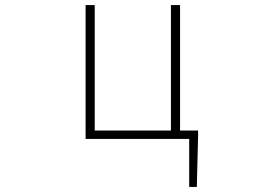

<svg xmlns="http://www.w3.org/2000/svg" viewBox="-20 -547 1040 756"><path d="M725 189H755L760 -13V-33H689V-527H653V-33H353V-527H317V0H725Z"/></svg>

Font: Harano Aji Gothic TW ExtraLight
Style: Regular
Weight: 250
Foundry: Masamichi Hosoda
Version: HaranoAjiGothicTW-ExtraLight version 20230610;ttx 4.39.4